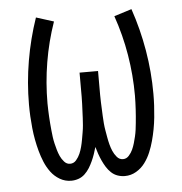

<svg xmlns="http://www.w3.org/2000/svg" viewBox="-44 -570 588 621"><g transform="rotate(-5 250.0 -260.0)"><path d="M163 8Q143 8 126 -2Q109 -12 97.5 -27.5Q86 -43 78.5 -61Q71 -79 66 -97.5Q61 -116 57.5 -134.5Q54 -153 52 -172.5Q50 -192 49 -211Q48 -230 48 -249Q48 -320 60 -390.5Q72 -461 95 -528L152 -510Q130 -447 119 -381Q108 -315 108 -248Q108 -237 108.5 -226Q109 -215 109.5 -204Q110 -193 111 -182Q112 -171 113 -160Q114 -149 115.5 -138Q117 -127 119.5 -116.5Q122 -106 125 -95.5Q128 -85 132.5 -75Q137 -65 145 -56Q153 -47 164 -47Q176 -47 184 -56.5Q192 -66 196.5 -76.5Q201 -87 204 -98.5Q207 -110 209 -121.5Q211 -133 213 -144.5Q215 -156 216 -167.5Q217 -179 217.5 -190.5Q218 -202 218.5 -213.5Q219 -225 219.5 -236.5Q220 -248 220 -260V-338H280V-260Q280 -248 280.5 -236.5Q281 -225 281.5 -213.5Q282 -202 282.5 -190.5Q283 -179 284 -167.5Q285 -156 287 -144.5Q289 -133 291 -121.5Q293 -110 296 -98.5Q299 -87 303.5 -76.5Q308 -66 316 -56.5Q324 -47 336 -47Q347 -47 355 -56Q363 -65 367.5 -75Q372 -85 375 -95.5Q378 -106 380.5 -116.5Q383 -127 384.5 -138Q386 -149 387 -160Q388 -171 389 -182Q390 -193 390.5 -204Q391 -215 391.5 -226Q392 -237 392 -248Q392 -315 381 -381Q370 -447 348 -510L405 -528Q428 -461 440 -390.5Q452 -320 452 -249Q452 -230 451 -211Q450 -192 448 -172.5Q446 -153 442.5 -134.5Q439 -116 434 -97.5Q429 -79 421.5 -61Q414 -43 402.5 -27.5Q391 -12 374 -2Q357 8 337 8Q325 8 313.5 4Q302 0 293 -8.5Q284 -17 277.5 -27.5Q271 -38 266 -49Q261 -60 257 -71.5Q253 -83 250 -94Q247 -83 243 -71.5Q239 -60 234 -49Q229 -38 222.5 -27.5Q216 -17 207 -8.5Q198 0 186.5 4Q175 8 163 8Z"/></g></svg>

Font: Iosevka SS04 Light
Style: Regular
Weight: 300
Monospace: yes
Designer: Belleve Invis
Foundry: Belleve Invis
Version: Version 19.0.0; ttfautohint (v1.8.4)